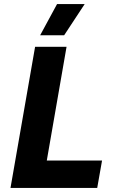

<svg xmlns="http://www.w3.org/2000/svg" viewBox="-20 -932 579 952"><path d="M32 0H462L486 -136H212L310 -700H154ZM400 -912H263L179 -757H298Z"/></svg>

Font: Fixel Display
Style: Bold Italic
Weight: 700
Italic angle: -10°
Designer: AlfaBravo + MacPaw
Foundry: Kyrylo Tkachov, Marchela Mozhyna, Serhii Makarenko, Maria Weinstein, Zakhar Kryvoshyya
Version: Version 1.210;Glyphs 3.2 (3217)